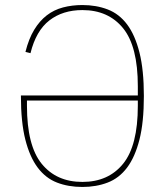

<svg xmlns="http://www.w3.org/2000/svg" viewBox="-20 -730 654 762"><path d="M307 12Q251 12 206 -5.5Q161 -23 129.5 -65Q98 -107 80.5 -176Q63 -245 63 -349V-351H527V-388Q527 -546 468.5 -618Q410 -690 307 -690Q229 -690 176 -649Q123 -608 101 -519L81 -524Q94 -576 115.5 -611.5Q137 -647 165.5 -669Q194 -691 230 -700.5Q266 -710 307 -710Q362 -710 407.5 -692.5Q453 -675 484.5 -633Q516 -591 533.5 -521.5Q551 -452 551 -349Q551 -245 533.5 -176Q516 -107 484.5 -65Q453 -23 407.5 -5.5Q362 12 307 12ZM87 -310Q87 -152 145.5 -80Q204 -8 307 -8Q410 -8 468.5 -80Q527 -152 527 -310V-331H87Z"/></svg>

Font: IBM Plex Sans Condensed Thin
Style: Regular
Weight: 100
Width: 3
Designer: Mike Abbink, Paul van der Laan, Pieter van Rosmalen
Foundry: Bold Monday
Version: Version 1.3